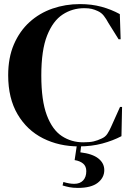

<svg xmlns="http://www.w3.org/2000/svg" viewBox="-20 -698 643 939"><path d="M366 18Q269 18 190.5 -21.5Q112 -61 66 -139Q20 -217 20 -330Q20 -416 48 -481Q76 -546 124.5 -590Q173 -634 236.5 -656Q300 -678 371 -678Q428 -678 476 -665Q524 -652 566 -629L570 -506H560L510 -586Q500 -605 488 -620.5Q476 -636 458 -644Q443 -651 428.5 -654.5Q414 -658 392 -658Q334 -658 286.5 -627Q239 -596 210.5 -524.5Q182 -453 182 -329Q182 -206 209 -134.5Q236 -63 282.5 -32.5Q329 -2 387 -2Q419 -2 438 -6.5Q457 -11 476 -20Q495 -28 505 -43.5Q515 -59 523 -77L567 -175H577L574 -32Q532 -10 480 4Q428 18 366 18ZM345 85 358 -2H379L373 47Q432 54 461 77Q490 100 490 134Q490 171 458 196Q426 221 361 221Q337 221 319.5 217.5Q302 214 286 209L290 192Q319 201 343 201Q371 201 386.5 184.5Q402 168 402 139Q402 115 386.5 102Q371 89 345 85Z"/></svg>

Font: DM Serif Display
Style: Regular
Weight: 400
Designer: Colophon Foundry, Frank Grießhammer
Foundry: Colophon Foundry
Version: Version 5.200; ttfautohint (v1.8.3)